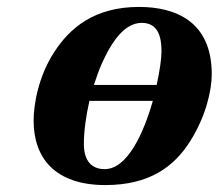

<svg xmlns="http://www.w3.org/2000/svg" viewBox="-20 -522 631 554"><path d="M77 -174C77 -66 139 12 284 12C410 12 482 -40 529 -115C575 -188 591 -263 591 -308C591 -462 484 -502 381 -502C252 -502 181 -441 136 -371C90 -300 77 -219 77 -174ZM222 -107C222 -143 228 -187 238 -231H421C394 -136 347 -34 282 -34C245 -34 222 -57 222 -107ZM251 -277C258 -298 265 -319 274 -339C305 -408 342 -456 389 -456C436 -456 446 -416 446 -374C446 -353 441 -318 432 -277Z"/></svg>

Font: Heuristica
Style: Bold Italic
Weight: 700
Italic angle: -13°
Version: Version 1.0.1